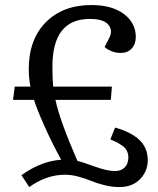

<svg xmlns="http://www.w3.org/2000/svg" viewBox="-20 -735 631 769"><path d="M65.9 -33.2Q144 -89.8 225.1 -95.2Q186.5 -165.5 157.2 -231.9Q127.9 -297.4 116.2 -335H32.2L39.1 -388.2H102.1Q95.2 -420.4 95.2 -458Q95.2 -577.1 163.6 -646Q231.9 -714.8 346.2 -714.8Q428.2 -714.8 476.1 -679Q523.9 -643.1 523.9 -586.9Q523.9 -558.1 507.3 -540.5Q490.7 -522.9 463.9 -522.9Q443.8 -522.9 426 -530.3Q408.2 -537.6 398.9 -546.9L418 -584Q433.1 -613.3 413.8 -636.2Q394.5 -659.2 339.8 -659.2Q189.9 -659.2 189.9 -467.8Q189.9 -425.3 192.9 -388.2H428.2L423.8 -335H202.1Q218.8 -253.9 290 -90.8Q305.7 -87.4 357.4 -68.6Q409.2 -49.8 439.9 -49.8Q464.8 -49.8 479.5 -64.5Q494.1 -79.1 494.1 -104Q494.1 -119.1 488 -131.1Q481.9 -143.1 469.2 -151.9Q456.5 -160.6 447.5 -165.3Q438.5 -169.9 421.9 -176.8L440.9 -224.1Q504.9 -206.1 538.3 -174.6Q571.8 -143.1 571.8 -92.8Q571.8 -49.8 541.3 -17.8Q510.7 14.2 458 14.2Q427.7 14.2 397 6.3Q366.2 -1.5 345 -10.5Q323.7 -19.5 295.2 -27.3Q266.6 -35.2 240.2 -35.2Q166 -35.2 97.2 14.2Z"/></svg>

Font: Literata Book
Style: Italic
Weight: 400
Italic angle: -3°
Designer: Latin by Veronika Burian and Jose Scaglione. Greek by Irene Vlachou. Cyrillic by Vera Evstafieva
Foundry: TypeTogether
Version: Version 1.003;PS 001.003;hotconv 1.0.88;makeotf.lib2.5.64775